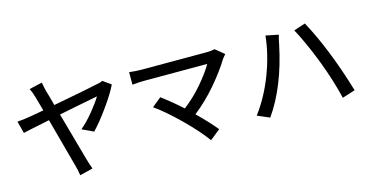

<svg xmlns="http://www.w3.org/2000/svg" viewBox="-82 -1150 3031 1583"><g transform="rotate(-15 1433.5 -358.0)"><path d="M644 -266.1 546.9 -312Q598.6 -354 655.3 -422.9Q711.9 -491.7 741.2 -541Q734.9 -539.6 680.4 -529.1Q626 -518.6 550.5 -503.7Q475.1 -488.8 408.2 -475.1Q523.9 -61 524.9 -57.1Q538.1 -12.7 551.8 23.9L439.9 51.3Q431.2 -2.4 421.4 -35.2Q416 -54.2 308.1 -453.6Q123 -416 81.1 -405.8L54.2 -508.8Q81.5 -510.7 115 -515.4Q148.4 -520 166.5 -522.9Q184.6 -525.9 229.5 -533.9Q274.4 -542 284.2 -543.9Q275.9 -574.2 264.2 -615Q252.4 -655.8 250 -665Q235.8 -714.4 220.7 -742.7L331.1 -768.1Q340.3 -717.3 348.1 -689Q362.8 -642.1 383.3 -563Q707.5 -624 769 -638.7Q791 -641.1 816.9 -652.8L884.8 -604Q851.6 -534.2 777.8 -431.2Q704.1 -328.1 644 -266.1Z M1777.8 -666 1853.5 -604Q1848.1 -598.6 1843 -592.5Q1837.9 -586.4 1832.8 -579.8Q1827.6 -573.2 1825.7 -570.8Q1767.6 -476.1 1678.7 -372.3Q1589.8 -268.6 1487.3 -188Q1583 -93.8 1644.5 -19L1556.6 51.8Q1488.8 -41.5 1374 -154.5Q1259.3 -267.6 1164.6 -335L1243.7 -398.9Q1336.9 -328.6 1415.5 -257.3Q1502.9 -324.7 1575.7 -409.4Q1648.4 -494.1 1688.5 -564H1151.4Q1108.9 -564 1048.8 -558.1V-665Q1109.4 -658.2 1151.4 -658.2H1704.6Q1752 -658.2 1777.8 -666Z M1972.2 -46.4Q2068.4 -173.3 2132.3 -339.4Q2196.3 -505.4 2212.9 -666L2321.3 -644Q2311 -610.8 2302.2 -563Q2231.4 -223.1 2076.2 -2ZM2592.3 -336.9Q2562 -417 2522.2 -505.6Q2482.4 -594.2 2453.1 -645L2552.2 -677.7Q2693.8 -416.5 2806.2 -40L2696.3 -4.9Q2658.7 -163.6 2592.3 -336.9Z"/></g></svg>

Font: Karasuma Gothic
Style: Regular
Weight: 500
Designer: Rasmus Andersson / Ryoko Nishizuka
Foundry: Genbu
Version: Version 1.00